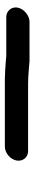

<svg xmlns="http://www.w3.org/2000/svg" viewBox="313 -655 144 810"><g transform="rotate(-90 385.0 -250.0)"><path d="M152.6 -203.5H436.6C472.8 -203.5 500.9 -199.4 532.8 -197.5H698.4C724.4 -197.5 752.6 -221.1 757.8 -247C763 -272.8 744.2 -295.5 718 -295.5H554C553.7 -295.5 553.2 -295.5 552.9 -295.6L531.4 -297.5C512.7 -299 478 -301.5 456.2 -301.5H172.2C145.1 -301.5 118.3 -279.4 113 -253C107.7 -226.4 125.8 -203.5 152.6 -203.5Z"/></g></svg>

Font: Smoothie
Style: LightIt
Weight: 400
Foundry: Cannot Into Space Fonts
Version: Version 0.8